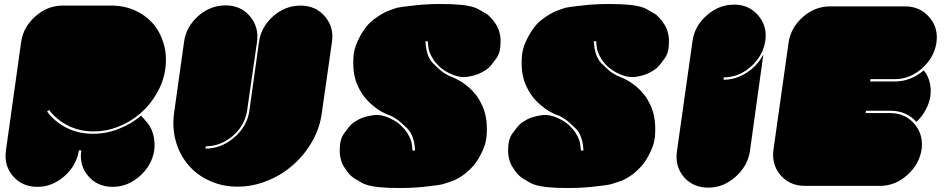

<svg xmlns="http://www.w3.org/2000/svg" viewBox="-20 -943 4738 961"><path d="M679.7 -373Q630.9 -332 571.3 -308.6Q512.7 -285.2 449.2 -285.2Q377.9 -285.2 320.3 -314.5Q262.7 -343.8 225.6 -392.6Q222.7 -390.6 215.8 -384.8Q252.9 -334 312.5 -303.7Q372.1 -273.4 446.3 -273.4Q512.7 -273.4 574.2 -297.9Q636.7 -322.3 686.5 -364.3Q697.3 -351.6 717.8 -328.1Q738.3 -303.7 748 -265.6Q756.8 -227.5 752 -190.4Q740.2 -115.2 679.7 -61.5Q619.1 -7.8 543.9 -7.8Q467.8 -7.8 421.9 -61.5Q376 -114.3 386.7 -190.4Q382.8 -190.4 375 -190.4Q363.3 -115.2 302.7 -61.5Q242.2 -7.8 167 -7.8Q90.8 -7.8 44.9 -61.5Q7.8 -104.5 7.8 -163.1Q7.8 -175.8 9.8 -190.4Q35.2 -371.1 85.9 -733.4Q96.7 -807.6 157.2 -861.3Q217.8 -915 293.9 -915Q375 -915 537.1 -915Q601.6 -915 656.2 -890.6Q710 -866.2 747.1 -823.2Q783.2 -780.3 799.8 -722.7Q810.5 -685.5 810.5 -644.5Q810.5 -623 807.6 -599.6Q798.8 -535.2 766.6 -479.5Q735.4 -422.9 687.5 -379.9Q685.5 -377.9 679.7 -373Z M1590.8 -377.9Q1581.1 -301.8 1542 -234.4Q1503.9 -167 1446.3 -117.2Q1389.6 -66.4 1317.4 -38.1Q1246.1 -8.8 1168.9 -8.8Q1092.8 -8.8 1029.3 -38.1Q965.8 -66.4 922.9 -117.2Q879.9 -167 860.4 -234.4Q847.7 -278.3 847.7 -326.2Q847.7 -352.5 851.6 -378.9Q868.2 -497.1 901.4 -734.4Q912.1 -809.6 972.7 -863.3Q1033.2 -916 1109.4 -916Q1184.6 -916 1230.5 -862.3Q1276.4 -808.6 1266.6 -734.4Q1250 -617.2 1215.8 -382.8Q1202.1 -310.5 1142.6 -260.7Q1083 -210.9 1010.7 -210.9Q1009.8 -207 1007.8 -199.2Q1085 -199.2 1147.5 -251Q1210.9 -302.7 1226.6 -377.9Q1243.2 -496.1 1276.4 -733.4Q1287.1 -808.6 1347.7 -862.3Q1408.2 -915 1484.4 -915Q1559.6 -915 1605.5 -861.3Q1643.6 -818.4 1643.6 -759.8Q1643.6 -747.1 1641.6 -733.4Q1625 -614.3 1590.8 -377.9Z M2397.5 -406.2Q2399.4 -400.4 2404.3 -386.7Q2409.2 -373 2412.1 -354.5Q2418.9 -319.3 2416 -268.6Q2413.1 -217.8 2382.8 -163.1Q2367.2 -133.8 2347.7 -111.3Q2328.1 -89.8 2308.6 -74.2Q2271.5 -45.9 2239.3 -35.2Q2208 -24.4 2197.3 -21.5Q2180.7 -16.6 2100.6 -7.8Q2044.9 -2 1981.4 -2Q1953.1 -2 1923.8 -2.9Q1827.1 -6.8 1791 -28.3Q1754.9 -49.8 1752 -50.8Q1751 -50.8 1746.1 -55.7Q1740.2 -59.6 1732.4 -67.4Q1717.8 -82 1700.2 -110.4Q1683.6 -137.7 1680.7 -177.7Q1680.7 -187.5 1680.7 -196.3Q1680.7 -245.1 1702.1 -275.4Q1727.5 -309.6 1736.3 -318.4Q1739.3 -321.3 1749 -329.1Q1758.8 -335.9 1774.4 -344.7Q1801.8 -359.4 1846.7 -366.2Q1890.6 -373 1942.4 -345.7Q1969.7 -332 1988.3 -313.5Q2006.8 -295.9 2018.6 -277.3Q2040 -243.2 2042 -215.8Q2044.9 -189.5 2044.9 -189.5Q2049.8 -189.5 2057.6 -189.5Q2053.7 -266.6 2017.6 -300.8Q1982.4 -335.9 1964.8 -346.7Q1941.4 -362.3 1929.7 -366.2Q1917 -369.1 1886.7 -385.7Q1866.2 -397.5 1843.8 -417Q1821.3 -435.5 1799.8 -462.9Q1787.1 -481.4 1779.3 -496.1Q1771.5 -510.7 1768.6 -518.6Q1765.6 -525.4 1760.7 -538.1Q1756.8 -551.8 1752.9 -570.3Q1746.1 -605.5 1749 -656.2Q1752 -707 1782.2 -761.7Q1812.5 -817.4 1850.6 -845.7Q1889.6 -875 1920.9 -887.7Q1937.5 -894.5 1950.2 -898.4Q1961.9 -902.3 1967.8 -904.3Q1984.4 -908.2 2064.5 -917Q2120.1 -922.9 2184.6 -922.9Q2211.9 -922.9 2242.2 -921.9Q2338.9 -918 2375 -896.5Q2411.1 -876 2414.1 -874Q2415 -874 2420.9 -870.1Q2425.8 -865.2 2433.6 -857.4Q2449.2 -842.8 2465.8 -815.4Q2482.4 -788.1 2485.4 -747.1Q2485.4 -737.3 2485.4 -729.5Q2485.4 -679.7 2463.9 -650.4Q2438.5 -615.2 2429.7 -607.4Q2426.8 -603.5 2417 -596.7Q2407.2 -588.9 2391.6 -581.1Q2364.3 -565.4 2320.3 -558.6Q2276.4 -551.8 2223.6 -579.1Q2196.3 -593.8 2177.7 -611.3Q2159.2 -628.9 2147.5 -647.5Q2126 -681.6 2124 -709Q2121.1 -736.3 2121.1 -736.3Q2117.2 -736.3 2109.4 -736.3Q2113.3 -659.2 2149.4 -624Q2184.6 -588.9 2202.1 -578.1Q2225.6 -563.5 2237.3 -559.6Q2250 -555.7 2280.3 -539.1Q2300.8 -527.3 2323.2 -508.8Q2345.7 -489.3 2367.2 -461.9Q2378.9 -444.3 2386.7 -428.7Q2394.5 -414.1 2397.5 -406.2Z M3240.2 -406.2Q3242.2 -400.4 3247.1 -386.7Q3252 -373 3254.9 -354.5Q3261.7 -319.3 3258.8 -268.6Q3255.9 -217.8 3225.6 -163.1Q3210 -133.8 3190.4 -111.3Q3170.9 -89.8 3151.4 -74.2Q3114.3 -45.9 3082 -35.2Q3050.8 -24.4 3040 -21.5Q3023.4 -16.6 2943.4 -7.8Q2887.7 -2 2824.2 -2Q2795.9 -2 2766.6 -2.9Q2669.9 -6.8 2633.8 -28.3Q2597.7 -49.8 2594.7 -50.8Q2593.8 -50.8 2588.9 -55.7Q2583 -59.6 2575.2 -67.4Q2560.5 -82 2543 -110.4Q2526.4 -137.7 2523.4 -177.7Q2523.4 -187.5 2523.4 -196.3Q2523.4 -245.1 2544.9 -275.4Q2570.3 -309.6 2579.1 -318.4Q2582 -321.3 2591.8 -329.1Q2601.6 -335.9 2617.2 -344.7Q2644.5 -359.4 2689.5 -366.2Q2733.4 -373 2785.2 -345.7Q2812.5 -332 2831.1 -313.5Q2849.6 -295.9 2861.3 -277.3Q2882.8 -243.2 2884.8 -215.8Q2887.7 -189.5 2887.7 -189.5Q2892.6 -189.5 2900.4 -189.5Q2896.5 -266.6 2860.4 -300.8Q2825.2 -335.9 2807.6 -346.7Q2784.2 -362.3 2772.5 -366.2Q2759.8 -369.1 2729.5 -385.7Q2709 -397.5 2686.5 -417Q2664.1 -435.5 2642.6 -462.9Q2629.9 -481.4 2622.1 -496.1Q2614.3 -510.7 2611.3 -518.6Q2608.4 -525.4 2603.5 -538.1Q2599.6 -551.8 2595.7 -570.3Q2588.9 -605.5 2591.8 -656.2Q2594.7 -707 2625 -761.7Q2655.3 -817.4 2693.4 -845.7Q2732.4 -875 2763.7 -887.7Q2780.3 -894.5 2793 -898.4Q2804.7 -902.3 2810.5 -904.3Q2827.1 -908.2 2907.2 -917Q2962.9 -922.9 3027.3 -922.9Q3054.7 -922.9 3085 -921.9Q3181.6 -918 3217.8 -896.5Q3253.9 -876 3256.8 -874Q3257.8 -874 3263.7 -870.1Q3268.6 -865.2 3276.4 -857.4Q3292 -842.8 3308.6 -815.4Q3325.2 -788.1 3328.1 -747.1Q3328.1 -737.3 3328.1 -729.5Q3328.1 -679.7 3306.6 -650.4Q3281.2 -615.2 3272.5 -607.4Q3269.5 -603.5 3259.8 -596.7Q3250 -588.9 3234.4 -581.1Q3207 -565.4 3163.1 -558.6Q3119.1 -551.8 3066.4 -579.1Q3039.1 -593.8 3020.5 -611.3Q3002 -628.9 2990.2 -647.5Q2968.8 -681.6 2966.8 -709Q2963.9 -736.3 2963.9 -736.3Q2960 -736.3 2952.1 -736.3Q2956.1 -659.2 2992.2 -624Q3027.3 -588.9 3044.9 -578.1Q3068.4 -563.5 3080.1 -559.6Q3092.8 -555.7 3123 -539.1Q3143.6 -527.3 3166 -508.8Q3188.5 -489.3 3210 -461.9Q3221.7 -444.3 3229.5 -428.7Q3237.3 -414.1 3240.2 -406.2Z M3601.6 -543.9Q3664.1 -543.9 3718.8 -580.1Q3772.5 -615.2 3800.8 -670.9Q3778.3 -509.8 3733.4 -185.5Q3721.7 -111.3 3661.1 -57.6Q3600.6 -3.9 3525.4 -3.9Q3449.2 -3.9 3403.3 -56.6Q3366.2 -100.6 3366.2 -158.2Q3366.2 -171.9 3368.2 -185.5Q3394.5 -370.1 3446.3 -738.3Q3457 -813.5 3517.6 -866.2Q3578.1 -919.9 3654.3 -919.9Q3729.5 -919.9 3774.4 -866.2Q3812.5 -823.2 3812.5 -764.6Q3812.5 -752 3810.5 -738.3Q3798.8 -663.1 3738.3 -609.4Q3677.7 -555.7 3602.5 -555.7Q3601.6 -551.8 3601.6 -543.9Z M4592.8 -195.3Q4581.1 -120.1 4520.5 -66.4Q4460 -12.7 4384.8 -12.7Q4258.8 -12.7 4008.8 -12.7Q3932.6 -12.7 3886.7 -66.4Q3849.6 -109.4 3849.6 -168Q3849.6 -180.7 3851.6 -195.3Q3877 -373 3926.8 -728.5Q3937.5 -803.7 3998 -857.4Q4058.6 -911.1 4134.8 -911.1Q4259.8 -911.1 4509.8 -911.1Q4585 -911.1 4630.9 -857.4Q4668.9 -814.5 4668.9 -756.8Q4668.9 -743.2 4667 -728.5Q4655.3 -654.3 4594.7 -600.6Q4534.2 -546.9 4459 -546.9Q4418 -546.9 4336.9 -546.9Q4335.9 -543 4335 -535.2Q4376 -535.2 4460 -535.2Q4499 -535.2 4536.1 -549.8Q4573.2 -564.5 4603.5 -590.8Q4624 -566.4 4632.8 -533.2Q4641.6 -499 4636.7 -461.9Q4630.9 -424.8 4612.3 -391.6Q4594.7 -358.4 4566.4 -333Q4543 -359.4 4510.7 -374Q4477.5 -388.7 4437.5 -388.7Q4396.5 -388.7 4314.5 -388.7Q4313.5 -384.8 4312.5 -377Q4353.5 -377 4435.5 -377Q4510.7 -377 4556.6 -323.2Q4602.5 -269.5 4592.8 -195.3Z"/></svg>

Font: Superfatty Italic
Style: Italic
Weight: 400
Version: Version 1.0